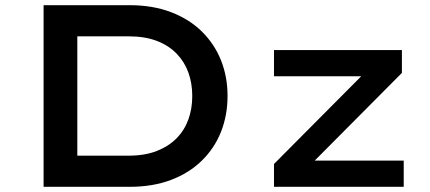

<svg xmlns="http://www.w3.org/2000/svg" viewBox="-20 -720 1658 740"><path d="M148 0V-700H480Q569 -700 639.5 -673Q710 -646 758.5 -598Q807 -550 832 -487Q857 -424 857 -350Q857 -276 832 -212.5Q807 -149 758 -101Q709 -53 639 -26.5Q569 0 480 0ZM278 -101 268 -120H475Q538 -120 584 -138Q630 -156 660.5 -187Q691 -218 706 -259.5Q721 -301 721 -350Q721 -399 706 -440.5Q691 -482 660.5 -513.5Q630 -545 584 -562.5Q538 -580 475 -580H265L278 -597ZM1036 0V-88L1396 -450L1407 -426H1036V-527H1529V-439L1176 -84L1162 -101H1536V0Z"/></svg>

Font: Lexend Mega Medium
Style: Regular
Weight: 500
Version: Version 1.007